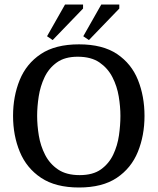

<svg xmlns="http://www.w3.org/2000/svg" viewBox="-20 -824 700 853"><path d="M331 9Q227 9 162.5 -34Q98 -77 68 -149.5Q38 -222 38 -309Q38 -396 67.5 -468.5Q97 -541 161.5 -584Q226 -627 331 -627Q436 -627 500 -584Q564 -541 593 -468.5Q622 -396 622 -309Q622 -222 592.5 -149.5Q563 -77 499 -34Q435 9 331 9ZM334 -46Q393 -46 428.5 -71.5Q464 -97 483 -137Q502 -177 508.5 -222.5Q515 -268 515 -309Q515 -350 507.5 -395.5Q500 -441 479.5 -481Q459 -521 422 -546.5Q385 -572 325 -572Q268 -572 232.5 -546.5Q197 -521 178 -481Q159 -441 152 -395.5Q145 -350 145 -309Q145 -267 152.5 -221.5Q160 -176 180.5 -136Q201 -96 238 -71Q275 -46 334 -46ZM375 -646 350 -663 430 -804H510V-786ZM214 -646 189 -663 269 -804H349V-786Z"/></svg>

Font: Manuale Medium
Style: Regular
Weight: 500
Designer: Eduardo Tunni / Pablo Cosgaya
Foundry: Eduardo Tunni / Pablo Cosgaya
Version: Version 1.002